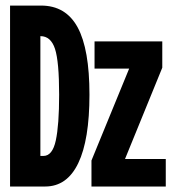

<svg xmlns="http://www.w3.org/2000/svg" viewBox="-20 -679 640 699"><path d="M305.7 -334.5Q305.7 -169.9 264.9 -85Q224.1 0 144.5 0H16.6V-658.7H129.4Q219.7 -658.7 262.7 -579.3Q305.7 -500 305.7 -334.5ZM195.3 -334.5Q195.3 -455.1 180.2 -501.2Q165 -547.4 127.4 -547.4H127V-111.3H138.2Q170.9 -111.3 183.1 -167.5Q195.3 -223.6 195.3 -334.5ZM313 0V-94.7L450.2 -429.2H324.2V-528.3H570.8V-432.6L435.1 -100.1H583.5V0Z"/></svg>

Font: Liberation Mono
Style: Bold
Weight: 700
Monospace: yes
Designer: Steve Matteson
Foundry: Ascender Corporation
Version: Version 2.1.5